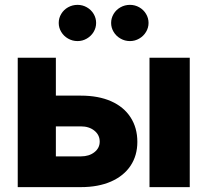

<svg xmlns="http://www.w3.org/2000/svg" viewBox="-20 -767 850 787"><path d="M543 -185.5Q543 -129.4 515.1 -87.6Q487.3 -45.9 435.1 -22.9Q382.8 0 311.5 0H52.7V-530.3H209V-375H311.5Q383.3 -375 435.3 -352.1Q487.3 -329.1 515.1 -286.1Q543 -243.2 543 -185.5ZM311.5 -126Q345.2 -126 366.9 -143.1Q388.7 -160.2 388.7 -186.5Q388.7 -213.9 366.9 -231.4Q345.2 -249 311.5 -249H209V-126ZM592.8 -530.3H757.8V0H592.8ZM220.7 -672.9Q220.7 -692.9 231 -710Q241.2 -727.1 259 -737.1Q276.9 -747.1 297.9 -747.1Q318.4 -747.1 335.9 -737.1Q353.5 -727.1 363.8 -710Q374 -692.9 374 -672.9Q374 -653.3 363.8 -636.2Q353.5 -619.1 335.9 -608.9Q318.4 -598.6 297.9 -598.6Q276.9 -598.6 259 -608.9Q241.2 -619.1 231 -636.2Q220.7 -653.3 220.7 -672.9ZM435.5 -672.9Q435.5 -692.9 445.8 -710Q456.1 -727.1 473.9 -737.1Q491.7 -747.1 512.7 -747.1Q533.2 -747.1 550.8 -737.1Q568.4 -727.1 578.6 -710Q588.9 -692.9 588.9 -672.9Q588.9 -653.3 578.6 -636.2Q568.4 -619.1 550.8 -608.9Q533.2 -598.6 512.7 -598.6Q491.7 -598.6 473.9 -608.9Q456.1 -619.1 445.8 -636.2Q435.5 -653.3 435.5 -672.9Z"/></svg>

Font: Pretendard ExtraBold
Style: Regular
Weight: 800
Designer: Base glyphs from Inter by Rasmus Andersson; Hangeul glyphs from Noto Sans CJK(Source Han Sans) by Jang Soo-young and Kan
Foundry: Kil Hyung-jin
Version: Version 1.309